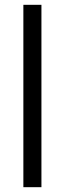

<svg xmlns="http://www.w3.org/2000/svg" viewBox="-20 -777 269 797"><path d="M152 0V-757H77V0Z"/></svg>

Font: Plus Jakarta Sans
Style: Regular
Weight: 400
Designer: Gumpita Rahayu
Foundry: Tokotype
Version: Version 2.071;gftools[0.9.30]